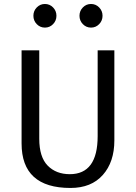

<svg xmlns="http://www.w3.org/2000/svg" viewBox="-20 -931 680 960"><path d="M332.5 8.8Q87.9 8.8 87.9 -213.9V-679.2H176.3V-237.3Q176.3 -146 218.3 -103Q260.3 -60.1 329.1 -60.1Q468.3 -60.1 468.3 -250.5V-679.2H551.8V-229Q551.8 -121.1 494.1 -56.2Q436.5 8.8 332.5 8.8ZM163.8 -810.3Q147 -827.6 147 -852.1Q147 -876.5 163.8 -893.8Q180.7 -911.1 204.6 -911.1Q228.5 -911.1 245.4 -893.8Q262.2 -876.5 262.2 -852.1Q262.2 -827.6 245.4 -810.3Q228.5 -793 204.6 -793Q180.7 -793 163.8 -810.3ZM394.3 -810.3Q377.4 -827.6 377.4 -852.1Q377.4 -876.5 394.3 -893.8Q411.1 -911.1 435.1 -911.1Q459 -911.1 475.8 -893.8Q492.7 -876.5 492.7 -852.1Q492.7 -827.6 475.8 -810.3Q459 -793 435.1 -793Q411.1 -793 394.3 -810.3Z"/></svg>

Font: Molengo
Style: Regular
Weight: 400
Designer: moyogo
Foundry: moyogo
Version: Version 0.11; ttfautohint (v0.8) -G 32 -r 16 -x